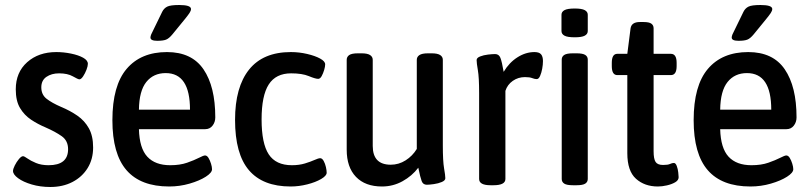

<svg xmlns="http://www.w3.org/2000/svg" viewBox="-20 -738 3242 767"><path d="M181 9Q141 9 107 -1Q73 -11 52.5 -26Q32 -41 32 -55Q32 -63 39 -77Q46 -91 55.5 -102.5Q65 -114 72 -114Q77 -114 89.5 -105Q102 -96 123.5 -87Q145 -78 174 -78Q252 -78 252 -142Q252 -176 226.5 -194Q201 -212 162 -229Q131 -242 104 -260Q77 -278 60 -306.5Q43 -335 43 -381Q43 -449 88.5 -489.5Q134 -530 205 -530Q234 -530 263.5 -524Q293 -518 312 -507.5Q331 -497 331 -483Q331 -474 325.5 -459.5Q320 -445 312 -433Q304 -421 297 -421Q292 -421 271 -433Q250 -445 216 -445Q186 -445 165.5 -431Q145 -417 145 -389Q145 -360 166 -343.5Q187 -327 224 -311Q260 -296 289 -276Q318 -256 335 -225.5Q352 -195 352 -149Q352 -102 330 -66.5Q308 -31 269.5 -11Q231 9 181 9Z M656 7Q542 7 485.5 -58Q429 -123 429 -258Q429 -396 486 -463Q543 -530 647 -530Q746 -530 793 -461Q840 -392 840 -269Q840 -250 829 -236Q818 -222 800 -222H535Q537 -146 568.5 -112Q600 -78 660 -78Q699 -78 727.5 -88Q756 -98 774.5 -107.5Q793 -117 799 -117Q807 -117 813 -107Q819 -97 823 -84Q827 -71 827 -62Q827 -48 802 -32Q777 -16 737.5 -4.5Q698 7 656 7ZM535 -300H739Q739 -446 642 -446Q593 -446 564.5 -410.5Q536 -375 535 -300ZM608 -575Q581 -575 581 -588Q581 -593 584 -600.5Q587 -608 592 -617L628 -691Q635 -705 648 -711.5Q661 -718 696 -718Q743 -718 743 -702Q743 -695 737 -686Q731 -677 718 -661L669 -601Q655 -584 643 -579.5Q631 -575 608 -575Z M1141 7Q1030 7 974.5 -58Q919 -123 919 -259Q919 -390 975 -460Q1031 -530 1142 -530Q1175 -530 1207 -522.5Q1239 -515 1259 -504Q1279 -493 1279 -481Q1279 -472 1275 -458.5Q1271 -445 1265 -434Q1259 -423 1251 -423Q1240 -423 1213.5 -434Q1187 -445 1143 -445Q1082 -445 1053.5 -400.5Q1025 -356 1025 -261Q1025 -165 1053.5 -121.5Q1082 -78 1146 -78Q1175 -78 1198 -85Q1221 -92 1236.5 -99Q1252 -106 1259 -106Q1267 -106 1273 -95Q1279 -84 1282 -70.5Q1285 -57 1285 -48Q1285 -36 1263 -23Q1241 -10 1207.5 -1.5Q1174 7 1141 7Z M1506 7Q1439 7 1402 -31.5Q1365 -70 1365 -140V-499Q1365 -511 1375 -518Q1385 -525 1410 -525H1424Q1448 -525 1458.5 -518Q1469 -511 1469 -499V-155Q1469 -80 1541 -80Q1573 -80 1600.5 -97.5Q1628 -115 1645 -143V-499Q1645 -511 1655.5 -518Q1666 -525 1690 -525H1704Q1728 -525 1738.5 -518Q1749 -511 1749 -499V-157Q1749 -94 1754 -65.5Q1759 -37 1759 -26Q1759 -17 1745 -11Q1731 -5 1713 -2.5Q1695 0 1685 0Q1670 0 1664.5 -14.5Q1659 -29 1651 -68Q1626 -35 1588 -14Q1550 7 1506 7Z M1940 2Q1894 2 1894 -23V-366Q1894 -429 1889 -457.5Q1884 -486 1884 -498Q1884 -507 1898 -512.5Q1912 -518 1929.5 -520Q1947 -522 1958 -522Q1973 -522 1979 -507Q1985 -492 1992 -451Q2014 -488 2047 -509Q2080 -530 2115 -530Q2134 -530 2141.5 -521Q2149 -512 2149 -494Q2149 -480 2146 -463.5Q2143 -447 2137.5 -434.5Q2132 -422 2124 -422Q2116 -422 2106 -426Q2096 -430 2077 -430Q2050 -430 2028.5 -415Q2007 -400 1999 -375V-23Q1999 2 1951 2Z M2269 2Q2244 2 2234 -4.5Q2224 -11 2224 -23V-500Q2224 -512 2234 -518.5Q2244 -525 2269 -525H2283Q2308 -525 2318 -518.5Q2328 -512 2328 -500V-23Q2328 -11 2318 -4.5Q2308 2 2283 2ZM2276 -589Q2247 -589 2235 -595.5Q2223 -602 2223 -614V-679Q2223 -691 2235 -697.5Q2247 -704 2276 -704Q2304 -704 2316 -697.5Q2328 -691 2328 -679V-614Q2328 -602 2316 -595.5Q2304 -589 2276 -589Z M2608 7Q2555 7 2520.5 -24Q2486 -55 2486 -126V-438H2446Q2424 -438 2424 -474V-487Q2424 -523 2446 -523H2486L2499 -625Q2503 -650 2536 -650H2551Q2573 -650 2582 -643.5Q2591 -637 2591 -625V-523H2660Q2683 -523 2683 -487V-474Q2683 -438 2660 -438H2591V-134Q2591 -103 2599 -91Q2607 -79 2629 -79Q2648 -79 2656.5 -83Q2665 -87 2672 -87Q2679 -87 2683.5 -75Q2688 -63 2689.5 -49Q2691 -35 2691 -30Q2691 -18 2677.5 -10Q2664 -2 2644.5 2.5Q2625 7 2608 7Z M2978 7Q2864 7 2807.5 -58Q2751 -123 2751 -258Q2751 -396 2808 -463Q2865 -530 2969 -530Q3068 -530 3115 -461Q3162 -392 3162 -269Q3162 -250 3151 -236Q3140 -222 3122 -222H2857Q2859 -146 2890.5 -112Q2922 -78 2982 -78Q3021 -78 3049.5 -88Q3078 -98 3096.5 -107.5Q3115 -117 3121 -117Q3129 -117 3135 -107Q3141 -97 3145 -84Q3149 -71 3149 -62Q3149 -48 3124 -32Q3099 -16 3059.5 -4.5Q3020 7 2978 7ZM2857 -300H3061Q3061 -446 2964 -446Q2915 -446 2886.5 -410.5Q2858 -375 2857 -300ZM2930 -575Q2903 -575 2903 -588Q2903 -593 2906 -600.5Q2909 -608 2914 -617L2950 -691Q2957 -705 2970 -711.5Q2983 -718 3018 -718Q3065 -718 3065 -702Q3065 -695 3059 -686Q3053 -677 3040 -661L2991 -601Q2977 -584 2965 -579.5Q2953 -575 2930 -575Z"/></svg>

Font: Asap Semi Condensed Medium
Style: Regular
Weight: 500
Width: 4
Designer: Pablo Cosgaya
Foundry: Omnibus-Type
Version: Version 3.001; ttfautohint (v1.8.4.7-5d5b)